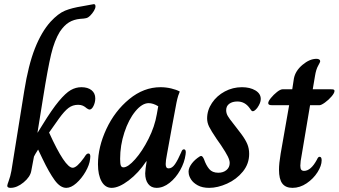

<svg xmlns="http://www.w3.org/2000/svg" viewBox="-20 -897 1638 927"><path d="M15 0Q15 -5 22.5 -25Q30 -45 35 -72L97 -458Q117 -583 148.5 -663Q180 -743 224 -792Q261 -832 294 -845.5Q327 -859 378 -867Q408 -872 419 -874.5Q430 -877 433 -877Q441 -877 441 -866Q441 -857 433.5 -844.5Q426 -832 415 -821Q406 -812 396.5 -809.5Q387 -807 367 -806Q336 -803 313 -789Q290 -775 269 -744Q243 -702 227 -635.5Q211 -569 188 -425L161 -257H162L185 -294Q231 -369 264 -408.5Q297 -448 321.5 -462Q346 -476 373 -476Q404 -476 422 -461.5Q440 -447 440 -422Q440 -403 431.5 -385.5Q423 -368 412 -368Q408 -368 399 -374Q390 -382 380.5 -386.5Q371 -391 357 -391Q331 -391 311 -376Q291 -361 265 -325L217 -257Q294 -87 331 -87Q351 -87 386 -136Q392 -146 396.5 -151Q401 -156 407 -156Q416 -156 416 -141Q416 -133 415 -129Q412 -101 393 -68Q374 -35 348.5 -12.5Q323 10 300 10Q271 10 244 -27Q217 -64 185 -131L164 -175Q148 -150 144 -141L131 -72Q126 -43 94 -16.5Q62 10 31 10Q15 10 15 0Z M453 -104Q453 -187 493.5 -274Q534 -361 604 -418.5Q674 -476 755 -476Q781 -476 806.5 -470Q832 -464 848 -455Q839 -433 836 -419Q833 -405 832 -401Q825 -365 811.5 -291.5Q798 -218 786 -151Q780 -121 780 -105Q780 -94 783.5 -89Q787 -84 794 -84Q811 -84 825 -104.5Q839 -125 855 -162Q857 -168 860 -172Q863 -176 868 -176Q877 -176 877 -162Q877 -155 876 -151Q871 -113 850 -75.5Q829 -38 798.5 -14Q768 10 736 10Q710 10 695.5 -9Q681 -28 681 -60Q681 -68 683 -84L688 -118H686Q649 -62 601.5 -26Q554 10 519 10Q488 10 470.5 -21Q453 -52 453 -104ZM737 -345 744 -384Q719 -399 698 -399Q666 -399 633.5 -359.5Q601 -320 580.5 -257.5Q560 -195 560 -130Q560 -106 563.5 -97.5Q567 -89 576 -89Q598 -89 632.5 -128Q667 -167 697 -226.5Q727 -286 737 -345Z M891 -61Q888 -79 900 -98.5Q912 -118 933 -134Q946 -144 951 -144Q955 -144 958.5 -139.5Q962 -135 965 -128Q975 -99 990 -81Q1005 -63 1034 -63Q1058 -63 1073.5 -76Q1089 -89 1089 -110Q1089 -123 1080 -141.5Q1071 -160 1047 -196L1026 -226Q999 -266 989.5 -285.5Q980 -305 980 -325Q980 -365 1003.5 -400Q1027 -435 1065.5 -455.5Q1104 -476 1148 -476Q1187 -476 1213 -460.5Q1239 -445 1239 -419Q1239 -400 1222 -376Q1209 -360 1201 -360Q1197 -360 1195 -362Q1193 -364 1190.5 -367.5Q1188 -371 1186 -374Q1163 -407 1126 -407Q1102 -407 1087 -396Q1072 -385 1072 -365Q1072 -350 1080 -336.5Q1088 -323 1105 -302L1122 -280L1145 -250Q1165 -223 1174 -201.5Q1183 -180 1183 -154Q1183 -106 1152.5 -68.5Q1122 -31 1076.5 -10.5Q1031 10 990 10Q957 10 935 -2Q913 -14 902.5 -30.5Q892 -47 891 -61Z M1327 -78Q1327 -107 1335 -155L1376 -389H1295Q1284 -389 1279.5 -391.5Q1275 -394 1275 -399Q1275 -408 1288 -424Q1301 -440 1317.5 -453Q1334 -466 1345 -466H1391L1399 -518Q1406 -555 1440.5 -584Q1475 -613 1508 -613Q1516 -613 1521 -610Q1526 -607 1526 -601Q1526 -597 1516 -579.5Q1506 -562 1501 -531L1490 -466H1575Q1587 -466 1591 -464.5Q1595 -463 1595 -458Q1595 -448 1581 -431.5Q1567 -415 1549 -402Q1531 -389 1522 -389H1477L1437 -151Q1430 -116 1430 -97Q1430 -83 1434.5 -77.5Q1439 -72 1448 -72Q1481 -72 1510 -126Q1513 -133 1516 -136.5Q1519 -140 1523 -140Q1533 -140 1533 -123Q1533 -97 1513 -65.5Q1493 -34 1460.5 -12Q1428 10 1392 10Q1359 10 1343 -11Q1327 -32 1327 -78Z"/></svg>

Font: Charm
Style: Bold
Weight: 700
Designer: Katatrad Aksorn Co.,Ltd.
Foundry: Cadson Demak Co.,Ltd.
Version: Version 1.001